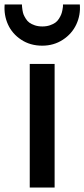

<svg xmlns="http://www.w3.org/2000/svg" viewBox="-39 -843 379 863"><path d="M94.7 0V-555.7H206.5V0ZM150.9 -637.7Q96.7 -637.7 56.2 -664.6Q15.6 -691.4 -3.2 -733.2Q-22 -774.9 -18.1 -822.8H59.6Q60.1 -815.4 60.1 -812.7Q60.1 -810.1 62 -797.6Q64 -785.2 66.9 -777.8Q69.8 -770.5 76.9 -759Q84 -747.6 93.3 -741Q102.5 -734.4 117.4 -729.2Q132.3 -724.1 151.4 -724.1Q169.9 -724.1 185.1 -729.2Q200.2 -734.4 209.7 -741.2Q219.2 -748 226.1 -759Q232.9 -770 236.1 -778.1Q239.3 -786.1 241.5 -797.6Q243.7 -809.1 243.9 -812.7Q244.1 -816.4 244.1 -822.8H319.8Q323.7 -775.4 304 -733.2Q284.2 -690.9 243.4 -664.3Q202.6 -637.7 150.9 -637.7Z"/></svg>

Font: HaufeMerriweatherSans
Style: Regular
Weight: 400
Designer: Eben Sorkin ( eben@eyebytes.com )
Foundry: Eben Sorkin
Version: Version 1.56